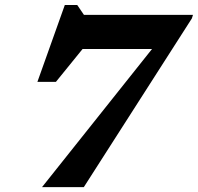

<svg xmlns="http://www.w3.org/2000/svg" viewBox="-20 -768 812 788"><path d="M767.5 -692.5 324 0H152.5L604 -567H319L209.5 -432H133.5L246 -747.5H297L324.5 -707H772Z"/></svg>

Font: Newsreader Caption SemiBold
Style: Italic
Weight: 600
Italic angle: -17°
Designer: Hugues Gentile
Foundry: Production Type
Version: Version 1.001